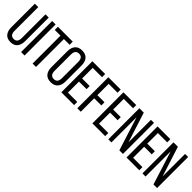

<svg xmlns="http://www.w3.org/2000/svg" viewBox="236 -1879 3060 3060"><g transform="rotate(45 1766.0 -349.5)"><path d="M114 -165V-700H37V-169C37 -115.7 49.7 -72.8 75 -40.5C100.3 -8.2 139.7 8 193 8C247 8 286.7 -8.2 312 -40.5C337.3 -72.8 350 -115.7 350 -169V-700H277V-165C277 -133 270.5 -108.2 257.5 -90.5C244.5 -72.8 224 -64 196 -64C167.3 -64 146.5 -72.8 133.5 -90.5C120.5 -108.2 114 -133 114 -165Z M505 -700H427V0H505Z M686 0H763V-629H892V-700H557V-629H686Z M939 -531V-169C939 -115.7 952.2 -73 978.5 -41C1004.8 -9 1045 7 1099 7C1153 7 1193.3 -9 1220 -41C1246.7 -73 1260 -115.7 1260 -169V-531C1260 -585 1246.7 -627.8 1220 -659.5C1193.3 -691.2 1153 -707 1099 -707C1045 -707 1004.8 -691.2 978.5 -659.5C952.2 -627.8 939 -585 939 -531ZM1016 -165V-535C1016 -567 1022.8 -591.8 1036.5 -609.5C1050.2 -627.2 1071 -636 1099 -636C1127.7 -636 1148.7 -627.2 1162 -609.5C1175.3 -591.8 1182 -567 1182 -535V-165C1182 -133 1175.3 -108.2 1162 -90.5C1148.7 -72.8 1127.7 -64 1099 -64C1071 -64 1050.2 -72.8 1036.5 -90.5C1022.8 -108.2 1016 -133 1016 -165Z M1583 -390H1412V-629H1622V-700H1334V0H1622V-71H1412V-320H1583Z M1933 -374H1772V-629H1972V-700H1694V0H1772V-303H1933Z M2283 -390H2112V-629H2322V-700H2034V0H2322V-71H2112V-320H2283Z M2463 0V-566L2642 0H2723V-700H2654V-194L2492 -700H2393V0Z M3052 -390H2881V-629H3091V-700H2803V0H3091V-71H2881V-320H3052Z M3232 0V-566L3411 0H3492V-700H3423V-194L3261 -700H3162V0Z"/></g></svg>

Font: SVN-Bebas Neue
Style: Regular
Weight: 400
Designer: Ryoichi Tsunekawa
Foundry: Ryoichi Tsunekawa
Version: Version 001.003